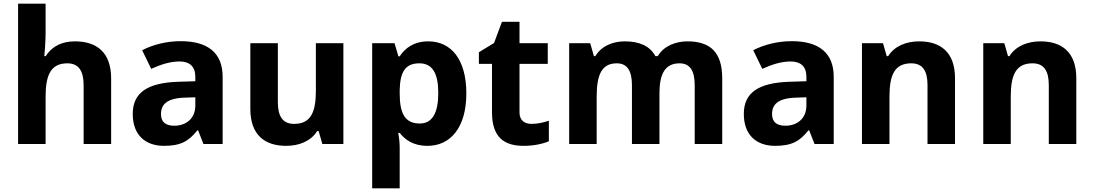

<svg xmlns="http://www.w3.org/2000/svg" viewBox="-20 -780 5925 1040"><path d="M227 -605V-760H78V0H227V-257C227 -373 255 -437 345 -437C405 -437 433 -397 433 -319V0H582V-356C582 -496 504 -556 386 -556C319 -556 263 -532 228 -476H220C222 -496 227 -551 227 -605Z M959 -557C882 -557 808 -538 750 -508L799 -407C850 -430 900 -447 953 -447C1006 -447 1038 -421 1038 -364V-340L943 -337C780 -331 699 -279 699 -163C699 -45 771 10 868 10C959 10 1002 -15 1049 -74H1053L1082 0H1186V-364C1186 -494 1105 -557 959 -557ZM980 -251 1038 -253V-208C1038 -138 988 -99 924 -99C881 -99 852 -116 852 -162C852 -214 884 -248 980 -251Z M1840 -546H1691V-289C1691 -173 1664 -109 1573 -109C1512 -109 1485 -149 1485 -227V-546H1336V-190C1336 -50 1413 10 1530 10C1598 10 1663 -14 1698 -70H1706L1726 0H1840Z M2300 -556C2221 -556 2174 -519 2145 -475H2138L2117 -546H1996V240H2145V20C2145 -6 2142 -34 2137 -60H2145C2174 -24 2217 10 2296 10C2419 10 2506 -88 2506 -274C2506 -459 2423 -556 2300 -556ZM2252 -437C2322 -437 2354 -383 2354 -276C2354 -169 2322 -111 2254 -111C2171 -111 2145 -169 2145 -275V-291C2147 -389 2174 -437 2252 -437Z M2859 -109C2820 -109 2794 -129 2794 -171V-434H2947V-546H2794V-662H2699L2656 -547L2574 -497V-434H2645V-171C2645 -30 2718 10 2816 10C2872 10 2921 -1 2953 -15V-126C2922 -116 2892 -109 2859 -109Z M3704 -556C3641 -556 3576 -532 3543 -476H3530C3500 -531 3444 -556 3364 -556C3301 -556 3238 -532 3205 -476H3197L3177 -546H3063V0H3212V-257C3212 -373 3238 -437 3321 -437C3377 -437 3403 -397 3403 -319V0H3552V-274C3552 -379 3582 -437 3661 -437C3717 -437 3743 -397 3743 -319V0H3892V-356C3892 -496 3828 -556 3704 -556Z M4269 -557C4192 -557 4118 -538 4060 -508L4109 -407C4160 -430 4210 -447 4263 -447C4316 -447 4348 -421 4348 -364V-340L4253 -337C4090 -331 4009 -279 4009 -163C4009 -45 4081 10 4178 10C4269 10 4312 -15 4359 -74H4363L4392 0H4496V-364C4496 -494 4415 -557 4269 -557ZM4290 -251 4348 -253V-208C4348 -138 4298 -99 4234 -99C4191 -99 4162 -116 4162 -162C4162 -214 4194 -248 4290 -251Z M4959 -556C4891 -556 4826 -532 4791 -476H4783L4763 -546H4649V0H4798V-257C4798 -373 4825 -437 4916 -437C4977 -437 5004 -397 5004 -319V0H5153V-356C5153 -496 5076 -556 4959 -556Z M5616 -556C5548 -556 5483 -532 5448 -476H5440L5420 -546H5306V0H5455V-257C5455 -373 5482 -437 5573 -437C5634 -437 5661 -397 5661 -319V0H5810V-356C5810 -496 5733 -556 5616 -556Z"/></svg>

Font: Noto Sans Malayalam
Style: Bold
Weight: 700
Designer: Jelle Bosma - Monotype Design Team
Foundry: Monotype Imaging Inc.
Version: Version 2.104